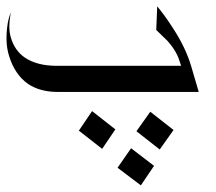

<svg xmlns="http://www.w3.org/2000/svg" viewBox="-28 -300 670 596"><path d="M151.4 -14.6Q96.7 -14.6 59.6 -39.1Q17.6 -68.4 0 -127Q-11.7 -164.1 -5.9 -213.9Q-2.9 -242.2 5.9 -261.7Q-3.9 -213.9 5.9 -182.6Q17.6 -143.6 47.9 -122.1Q85.9 -95.7 148.4 -95.7H534.2L529.3 -110.4Q520.5 -140.6 492.2 -172.9L491.2 -173.8L457 -207L460 -280.3Q481.4 -254.9 504.9 -218.8Q547.9 -154.3 565.4 -94.7L588.9 -14.6ZM330.1 101.6 289.1 162.1 216.8 105.5 257.8 44.9ZM510.7 103.5 467.8 164.1 395.5 107.4 438.5 46.9ZM450.2 214.8 409.2 275.4 336.9 220.7 378.9 160.2Z"/></svg>

Font: Thabit-Oblique
Style: Oblique
Weight: 500
Designer: Regenerated by Nadim Shaikli
Foundry: MAK Alagha
Version: 0.01